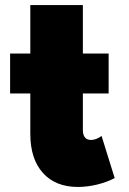

<svg xmlns="http://www.w3.org/2000/svg" viewBox="-20 -724 510 760"><path d="M288.5 16Q199.5 16 149.8 -39.5Q100 -95 100 -194V-354H20V-512H100V-704H308V-512H410V-354H308V-210Q308 -190 316.2 -180Q324.5 -170 340.5 -170Q360.5 -170 382 -186L434 -19Q402 -2.5 363.5 6.8Q325 16 288.5 16Z"/></svg>

Font: Spartan Thin Black
Style: Regular
Weight: 900
Version: Version 1.004